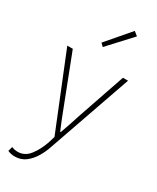

<svg xmlns="http://www.w3.org/2000/svg" viewBox="-262 -893 992 1210"><g transform="rotate(30 234.0 -288.0)"><path d="M74 244Q61 244 47 241Q33 238 23 233L32 200Q40 204 52 206.5Q64 209 76 209Q126 209 160 166.5Q194 124 216 61L231 12L13 -527H53L186 -183Q199 -149 214.5 -109.5Q230 -70 245 -35H250Q263 -70 276 -109.5Q289 -149 300 -183L418 -527H455L245 74Q232 115 209 154Q186 193 153 218.5Q120 244 74 244ZM211 -631 190 -651 335 -820 364 -797Z"/></g></svg>

Font: Noto Sans TC Thin Thin
Style: Regular
Weight: 250
Version: Version 2.004-H2;hotconv 1.0.118;makeotfexe 2.5.65603